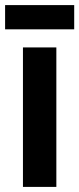

<svg xmlns="http://www.w3.org/2000/svg" viewBox="-36 -733 311 753"><path d="M185 0H54V-547H185ZM255 -713V-618H-16V-713Z"/></svg>

Font: Noto Sans Display ExtraCondensed
Style: Bold
Weight: 700
Width: 2
Designer: Monotype Design Team
Foundry: Monotype Imaging Inc.
Version: Version 2.003